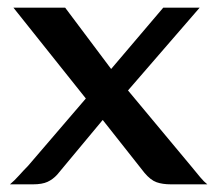

<svg xmlns="http://www.w3.org/2000/svg" viewBox="-20 -481 572 501"><path d="M66 0H6Q18 -10 30 -23.5Q42 -37 53 -48L204 -224L15 -461H150L270 -301L406 -461H501L314 -245L479 -47Q493 -30 502.5 -18.5Q512 -7 521 0H426Q404 0 388.5 -5.5Q373 -11 357 -30L248 -168L129 -25Q118 -13 104 -6.5Q90 0 66 0Z"/></svg>

Font: Genos Medium
Style: Regular
Weight: 500
Designer: Robert E. Leuschke
Foundry: Robert E. Leuschke
Version: Version 1.010; ttfautohint (v1.8.3)